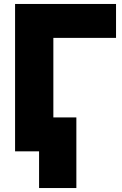

<svg xmlns="http://www.w3.org/2000/svg" viewBox="-20 -738 615 968"><path d="M56 -718H565V-547H249V-146H365V210H177V25H56Z"/></svg>

Font: Repo Black
Style: Regular
Weight: 900
Designer: Stefan Peev
Foundry: Context Ltd
Version: Version 1.502